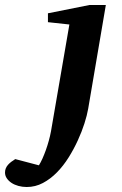

<svg xmlns="http://www.w3.org/2000/svg" viewBox="-149 -520 487 769"><path d="M204.1 -84Q199.7 -58.6 189.2 -25.6Q178.7 7.3 162.8 42Q147 76.7 126 110.4Q105 144 79.1 170.4Q53.2 196.8 22.9 212.9Q-7.3 229 -42 229Q-59.6 229 -75.4 224.6Q-91.3 220.2 -103 212.4Q-114.7 204.6 -121.8 194.1Q-128.9 183.6 -128.9 170.9Q-128.9 161.6 -125.7 154.1Q-122.6 146.5 -116.9 140.1Q-111.3 133.8 -104 128.2Q-96.7 122.6 -87.9 117.2L6.8 142.1Q13.7 131.3 20.8 115.7Q27.8 100.1 34.4 81.8Q41 63.5 46.4 43.9Q51.8 24.4 55.2 5.9L128.9 -421.9L43 -431.2V-466.8L209 -500H274.9Z"/></svg>

Font: Charis SIL Phon
Style: Bold Italic
Weight: 700
Italic angle: -11°
Foundry: SIL International
Version: Version 5.000